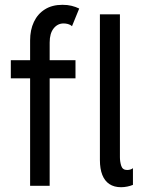

<svg xmlns="http://www.w3.org/2000/svg" viewBox="-20 -780 609 806"><path d="M488.3 5.9Q459 5.9 439.2 -7.3Q419.4 -20.5 409.4 -45.9Q399.4 -71.3 399.4 -108.4V-719.7H483.4V-120.1Q483.4 -101.1 489 -83.7Q494.6 -66.4 513.7 -66.4Q522 -66.4 528.6 -68.8Q535.2 -71.3 538.1 -74.2V-3.9Q527.3 0.5 514.2 3.2Q501 5.9 488.3 5.9ZM25.4 -451.2V-527.3H296.9V-451.2ZM106.4 0V-610.4Q106.4 -654.3 122.3 -688Q138.2 -721.7 168.5 -740.7Q198.7 -759.8 242.2 -759.8Q263.7 -759.8 280.5 -755.6Q297.4 -751.5 312.5 -744.1L282.2 -669.9Q274.9 -676.8 265.1 -679.2Q255.4 -681.6 247.1 -681.6Q221.7 -681.6 205.1 -660.6Q188.5 -639.6 188.5 -601.6V0Z"/></svg>

Font: Reddit Sans Condensed
Style: Regular
Weight: 400
Designer: Stephen Hutchings
Foundry: Reddit
Version: Version 1.014